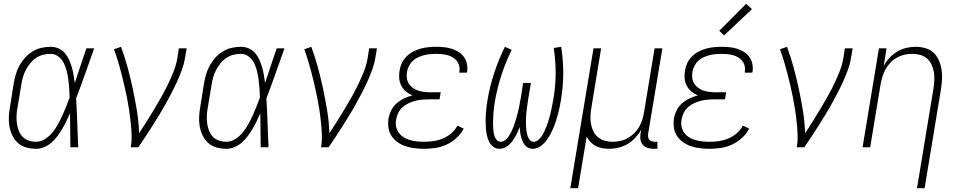

<svg xmlns="http://www.w3.org/2000/svg" viewBox="-20 -774 5040 1009"><path d="M170 8Q143 8 118 1Q93 -6 74.5 -22.5Q56 -39 45 -62Q34 -85 29.5 -110Q25 -135 26.5 -162Q28 -189 33 -215L52 -335Q56 -359 63 -383Q70 -407 82 -429Q94 -451 111.5 -470.5Q129 -490 151 -503.5Q173 -517 197.5 -522.5Q222 -528 246 -528Q268 -528 287.5 -519.5Q307 -511 320.5 -495.5Q334 -480 342.5 -461Q351 -442 357 -422Q363 -402 366.5 -380.5Q370 -359 373 -338Q388 -384 403.5 -429.5Q419 -475 434 -520H475Q451 -454 428 -388Q405 -322 380 -257Q384 -193 386 -128.5Q388 -64 391 0H350Q349 -45 349 -89.5Q349 -134 348 -179Q339 -158 329 -137.5Q319 -117 307.5 -97.5Q296 -78 282.5 -59.5Q269 -41 251.5 -25.5Q234 -10 212.5 -1Q191 8 170 8ZM170 -29Q194 -29 217 -43.5Q240 -58 256.5 -79Q273 -100 285.5 -122.5Q298 -145 308.5 -168.5Q319 -192 328.5 -215.5Q338 -239 346 -263Q345 -286 343.5 -309.5Q342 -333 339 -356Q336 -379 330.5 -401Q325 -423 315 -443Q305 -463 287 -477Q269 -491 246 -491Q226 -491 206 -486Q186 -481 168.5 -469Q151 -457 138 -440.5Q125 -424 115.5 -406Q106 -388 100.5 -368.5Q95 -349 92 -329L72 -209Q68 -189 67 -168Q66 -147 68.5 -127Q71 -107 78 -88.5Q85 -70 98 -56Q111 -42 130 -35.5Q149 -29 170 -29Z M667 0Q673 -34 671.5 -67.5Q670 -101 666.5 -134Q663 -167 658 -199.5Q653 -232 646.5 -264.5Q640 -297 632.5 -328.5Q625 -360 617 -391.5Q609 -423 599.5 -454Q590 -485 579 -515L616 -528Q636 -474 651 -418.5Q666 -363 678 -306.5Q690 -250 699.5 -192Q709 -134 711 -74Q732 -106 752 -137.5Q772 -169 791 -201Q810 -233 828.5 -265.5Q847 -298 863 -331.5Q879 -365 892.5 -399Q906 -433 912 -468L920 -520H961L952 -468Q947 -437 935.5 -406Q924 -375 910.5 -345Q897 -315 881.5 -285.5Q866 -256 850 -227Q834 -198 816.5 -169.5Q799 -141 781 -112.5Q763 -84 744.5 -56Q726 -28 707 0Z M1170 8Q1143 8 1118 1Q1093 -6 1074.5 -22.5Q1056 -39 1045 -62Q1034 -85 1029.5 -110Q1025 -135 1026.5 -162Q1028 -189 1033 -215L1052 -335Q1056 -359 1063 -383Q1070 -407 1082 -429Q1094 -451 1111.5 -470.5Q1129 -490 1151 -503.5Q1173 -517 1197.5 -522.5Q1222 -528 1246 -528Q1268 -528 1287.5 -519.5Q1307 -511 1320.5 -495.5Q1334 -480 1342.5 -461Q1351 -442 1357 -422Q1363 -402 1366.5 -380.5Q1370 -359 1373 -338Q1388 -384 1403.5 -429.5Q1419 -475 1434 -520H1475Q1451 -454 1428 -388Q1405 -322 1380 -257Q1384 -193 1386 -128.5Q1388 -64 1391 0H1350Q1349 -45 1349 -89.5Q1349 -134 1348 -179Q1339 -158 1329 -137.5Q1319 -117 1307.5 -97.5Q1296 -78 1282.5 -59.5Q1269 -41 1251.5 -25.5Q1234 -10 1212.5 -1Q1191 8 1170 8ZM1170 -29Q1194 -29 1217 -43.5Q1240 -58 1256.5 -79Q1273 -100 1285.5 -122.5Q1298 -145 1308.5 -168.5Q1319 -192 1328.5 -215.5Q1338 -239 1346 -263Q1345 -286 1343.5 -309.5Q1342 -333 1339 -356Q1336 -379 1330.5 -401Q1325 -423 1315 -443Q1305 -463 1287 -477Q1269 -491 1246 -491Q1226 -491 1206 -486Q1186 -481 1168.5 -469Q1151 -457 1138 -440.5Q1125 -424 1115.5 -406Q1106 -388 1100.5 -368.5Q1095 -349 1092 -329L1072 -209Q1068 -189 1067 -168Q1066 -147 1068.5 -127Q1071 -107 1078 -88.5Q1085 -70 1098 -56Q1111 -42 1130 -35.5Q1149 -29 1170 -29Z M1667 0Q1673 -34 1671.5 -67.5Q1670 -101 1666.5 -134Q1663 -167 1658 -199.5Q1653 -232 1646.5 -264.5Q1640 -297 1632.5 -328.5Q1625 -360 1617 -391.5Q1609 -423 1599.5 -454Q1590 -485 1579 -515L1616 -528Q1636 -474 1651 -418.5Q1666 -363 1678 -306.5Q1690 -250 1699.5 -192Q1709 -134 1711 -74Q1732 -106 1752 -137.5Q1772 -169 1791 -201Q1810 -233 1828.5 -265.5Q1847 -298 1863 -331.5Q1879 -365 1892.5 -399Q1906 -433 1912 -468L1920 -520H1961L1952 -468Q1947 -437 1935.5 -406Q1924 -375 1910.5 -345Q1897 -315 1881.5 -285.5Q1866 -256 1850 -227Q1834 -198 1816.5 -169.5Q1799 -141 1781 -112.5Q1763 -84 1744.5 -56Q1726 -28 1707 0Z M2209 8Q2184 8 2159.5 5Q2135 2 2112 -5.5Q2089 -13 2070 -26.5Q2051 -40 2038 -59Q2025 -78 2021.5 -102.5Q2018 -127 2022 -152Q2026 -174 2036.5 -195Q2047 -216 2065 -231.5Q2083 -247 2104.5 -257Q2126 -267 2148 -273Q2129 -280 2113.5 -293Q2098 -306 2089 -323.5Q2080 -341 2078 -361.5Q2076 -382 2080 -404Q2083 -424 2092 -443Q2101 -462 2116.5 -477.5Q2132 -493 2151.5 -503Q2171 -513 2191 -518.5Q2211 -524 2231.5 -526Q2252 -528 2271 -528Q2293 -528 2313.5 -526Q2334 -524 2353 -518Q2372 -512 2389 -501.5Q2406 -491 2417.5 -475.5Q2429 -460 2433.5 -439.5Q2438 -419 2435 -398Q2434 -397 2434 -395Q2434 -393 2433 -392H2394Q2394 -393 2394 -394Q2394 -395 2394 -396Q2397 -412 2393.5 -427Q2390 -442 2381 -453.5Q2372 -465 2359.5 -472.5Q2347 -480 2332.5 -484Q2318 -488 2302.5 -489.5Q2287 -491 2271 -491Q2256 -491 2240 -489.5Q2224 -488 2208.5 -484Q2193 -480 2177.5 -473Q2162 -466 2149.5 -454.5Q2137 -443 2129.5 -428Q2122 -413 2119 -398Q2116 -381 2118 -364.5Q2120 -348 2128 -335Q2136 -322 2149 -312.5Q2162 -303 2177 -298Q2192 -293 2208.5 -291Q2225 -289 2242 -289H2296L2290 -252H2235Q2218 -252 2200 -250.5Q2182 -249 2164 -244.5Q2146 -240 2128.5 -232Q2111 -224 2096.5 -211.5Q2082 -199 2073.5 -182Q2065 -165 2062 -147Q2058 -128 2061.5 -109.5Q2065 -91 2075.5 -76.5Q2086 -62 2101.5 -52.5Q2117 -43 2134.5 -38Q2152 -33 2170.5 -31Q2189 -29 2209 -29Q2233 -29 2258 -32.5Q2283 -36 2307 -46Q2331 -56 2351.5 -73.5Q2372 -91 2384 -114L2417 -98Q2403 -71 2379 -49Q2355 -27 2326.5 -14Q2298 -1 2268 3.5Q2238 8 2209 8Z M2605 8Q2586 8 2572 -3Q2558 -14 2550 -30Q2542 -46 2538.5 -63.5Q2535 -81 2533.5 -99Q2532 -117 2532 -136Q2532 -155 2533 -173.5Q2534 -192 2536.5 -211Q2539 -230 2542 -249Q2554 -320 2577 -390Q2600 -460 2633 -528L2669 -512Q2637 -447 2615 -379Q2593 -311 2581 -243Q2579 -231 2577.5 -219Q2576 -207 2574.5 -195Q2573 -183 2572.5 -171Q2572 -159 2571.5 -147.5Q2571 -136 2571 -124Q2571 -112 2572 -100.5Q2573 -89 2574.5 -77.5Q2576 -66 2580 -55.5Q2584 -45 2592 -37Q2600 -29 2612 -29Q2612 -29 2612 -29Q2612 -29 2612 -29Q2625 -29 2636 -38.5Q2647 -48 2654.5 -59.5Q2662 -71 2668 -83Q2674 -95 2678.5 -107.5Q2683 -120 2687 -132.5Q2691 -145 2694.5 -158Q2698 -171 2701.5 -183.5Q2705 -196 2707.5 -209Q2710 -222 2712 -234.5Q2714 -247 2717 -260L2729 -338H2770L2757 -260Q2755 -247 2753 -234.5Q2751 -222 2749.5 -209Q2748 -196 2746.5 -183.5Q2745 -171 2744.5 -158Q2744 -145 2744 -132.5Q2744 -120 2744.5 -107.5Q2745 -95 2747 -83Q2749 -71 2752.5 -59.5Q2756 -48 2764 -38.5Q2772 -29 2785 -29Q2797 -29 2808 -38Q2819 -47 2826.5 -58Q2834 -69 2839.5 -81Q2845 -93 2850 -105Q2855 -117 2859 -129.5Q2863 -142 2866.5 -154Q2870 -166 2873 -178.5Q2876 -191 2878.5 -203.5Q2881 -216 2883.5 -228.5Q2886 -241 2888 -253Q2900 -322 2900 -389.5Q2900 -457 2890 -522L2929 -528Q2940 -460 2940 -390Q2940 -320 2928 -249Q2925 -230 2921 -211Q2917 -192 2912 -173.5Q2907 -155 2901 -136Q2895 -117 2887 -99Q2879 -81 2869.5 -63.5Q2860 -46 2847 -30Q2834 -14 2816 -3Q2798 8 2780 8Q2767 8 2755.5 2.5Q2744 -3 2737 -12.5Q2730 -22 2725.5 -33Q2721 -44 2718 -56Q2715 -68 2713.5 -80.5Q2712 -93 2711 -106Q2706 -93 2700.5 -80.5Q2695 -68 2688 -56Q2681 -44 2673 -33Q2665 -22 2654.5 -12.5Q2644 -3 2631 2.5Q2618 8 2605 8Z M2977 215 3099 -520H3139L3088 -209Q3084 -188 3083 -166Q3082 -144 3085.5 -123.5Q3089 -103 3098 -84.5Q3107 -66 3122.5 -53Q3138 -40 3158 -34.5Q3178 -29 3200 -29Q3220 -29 3240.5 -33.5Q3261 -38 3279.5 -48.5Q3298 -59 3313.5 -74.5Q3329 -90 3339.5 -108.5Q3350 -127 3356 -147Q3362 -167 3365 -187L3420 -520H3461L3386 -71Q3385 -62 3386 -54Q3387 -46 3392 -40Q3397 -34 3405 -31.5Q3413 -29 3422 -29H3435V8H3416Q3399 8 3384 3.5Q3369 -1 3359 -12Q3349 -23 3346 -39Q3343 -55 3346 -71L3350 -93Q3337 -70 3319 -50.5Q3301 -31 3278.5 -17.5Q3256 -4 3231 2Q3206 8 3182 8Q3163 8 3144.5 4.5Q3126 1 3110.5 -7Q3095 -15 3083 -28Q3071 -41 3063 -56L3018 215Z M3709 8Q3684 8 3659.5 5Q3635 2 3612 -5.5Q3589 -13 3570 -26.5Q3551 -40 3538 -59Q3525 -78 3521.5 -102.5Q3518 -127 3522 -152Q3526 -174 3536.5 -195Q3547 -216 3565 -231.5Q3583 -247 3604.5 -257Q3626 -267 3648 -273Q3629 -280 3613.5 -293Q3598 -306 3589 -323.5Q3580 -341 3578 -361.5Q3576 -382 3580 -404Q3583 -424 3592 -443Q3601 -462 3616.5 -477.5Q3632 -493 3651.5 -503Q3671 -513 3691 -518.5Q3711 -524 3731.5 -526Q3752 -528 3771 -528Q3793 -528 3813.5 -526Q3834 -524 3853 -518Q3872 -512 3889 -501.5Q3906 -491 3917.5 -475.5Q3929 -460 3933.5 -439.5Q3938 -419 3935 -398Q3934 -397 3934 -395Q3934 -393 3933 -392H3894Q3894 -393 3894 -394Q3894 -395 3894 -396Q3897 -412 3893.5 -427Q3890 -442 3881 -453.5Q3872 -465 3859.5 -472.5Q3847 -480 3832.5 -484Q3818 -488 3802.5 -489.5Q3787 -491 3771 -491Q3756 -491 3740 -489.5Q3724 -488 3708.5 -484Q3693 -480 3677.5 -473Q3662 -466 3649.5 -454.5Q3637 -443 3629.5 -428Q3622 -413 3619 -398Q3616 -381 3618 -364.5Q3620 -348 3628 -335Q3636 -322 3649 -312.5Q3662 -303 3677 -298Q3692 -293 3708.5 -291Q3725 -289 3742 -289H3796L3790 -252H3735Q3718 -252 3700 -250.5Q3682 -249 3664 -244.5Q3646 -240 3628.5 -232Q3611 -224 3596.5 -211.5Q3582 -199 3573.5 -182Q3565 -165 3562 -147Q3558 -128 3561.5 -109.5Q3565 -91 3575.5 -76.5Q3586 -62 3601.5 -52.5Q3617 -43 3634.5 -38Q3652 -33 3670.5 -31Q3689 -29 3709 -29Q3733 -29 3758 -32.5Q3783 -36 3807 -46Q3831 -56 3851.5 -73.5Q3872 -91 3884 -114L3917 -98Q3903 -71 3879 -49Q3855 -27 3826.5 -14Q3798 -1 3768 3.5Q3738 8 3709 8ZM3785 -588 3760 -612 3901 -754 3932 -726Z M4167 0Q4173 -34 4171.5 -67.5Q4170 -101 4166.5 -134Q4163 -167 4158 -199.5Q4153 -232 4146.5 -264.5Q4140 -297 4132.5 -328.5Q4125 -360 4117 -391.5Q4109 -423 4099.5 -454Q4090 -485 4079 -515L4116 -528Q4136 -474 4151 -418.5Q4166 -363 4178 -306.5Q4190 -250 4199.5 -192Q4209 -134 4211 -74Q4232 -106 4252 -137.5Q4272 -169 4291 -201Q4310 -233 4328.5 -265.5Q4347 -298 4363 -331.5Q4379 -365 4392.5 -399Q4406 -433 4412 -468L4420 -520H4461L4452 -468Q4447 -437 4435.5 -406Q4424 -375 4410.5 -345Q4397 -315 4381.5 -285.5Q4366 -256 4350 -227Q4334 -198 4316.5 -169.5Q4299 -141 4281 -112.5Q4263 -84 4244.5 -56Q4226 -28 4207 0Z M4799 215 4886 -311Q4889 -332 4890 -354Q4891 -376 4887.5 -396.5Q4884 -417 4875 -435.5Q4866 -454 4851 -467Q4836 -480 4815.5 -485.5Q4795 -491 4773 -491Q4753 -491 4733 -486.5Q4713 -482 4694 -471.5Q4675 -461 4660 -445.5Q4645 -430 4634.5 -411.5Q4624 -393 4618 -373Q4612 -353 4608 -333L4553 0H4513L4599 -520H4639L4624 -427Q4636 -450 4654 -469.5Q4672 -489 4694.5 -502.5Q4717 -516 4742 -522Q4767 -528 4792 -528Q4818 -528 4843 -521Q4868 -514 4886 -497Q4904 -480 4914 -457Q4924 -434 4928 -409Q4932 -384 4930.5 -357.5Q4929 -331 4925 -305L4839 215Z"/></svg>

Font: Iosevka SS04 Extralight
Style: Italic
Weight: 200
Italic angle: -9°
Monospace: yes
Designer: Belleve Invis
Foundry: Belleve Invis
Version: Version 19.0.0; ttfautohint (v1.8.4)